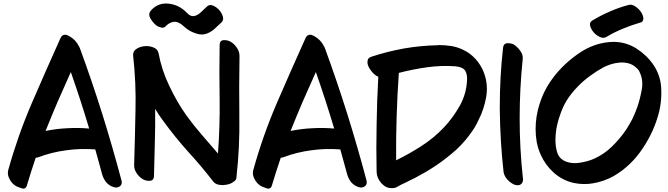

<svg xmlns="http://www.w3.org/2000/svg" viewBox="-20 -1028 3843 1105"><path d="M242.2 -274.4Q276.4 -359.4 312.5 -444.3Q349.6 -529.3 387.7 -613.3Q416 -532.2 442.4 -451.2Q468.8 -370.1 493.2 -288.1Q429.7 -293.9 367.2 -290Q303.7 -287.1 242.2 -274.4ZM678.7 8.8Q627.9 -182.6 568.4 -373Q508.8 -562.5 440.4 -749Q438.5 -752 437.5 -755.9Q435.5 -758.8 433.6 -762.7Q417 -797.9 379.9 -819.3Q365.2 -828.1 354.5 -828.1Q336.9 -828.1 328.1 -808.6Q244.1 -622.1 163.1 -434.6Q82 -246.1 27.3 -48.8Q25.4 -41 25.4 -32.2Q25.4 -16.6 33.2 -1Q43.9 22.5 63.5 37.1Q74.2 45.9 101.6 54.7Q108.4 57.6 114.3 57.6Q129.9 57.6 134.8 39.1Q146.5 -1 159.2 -40Q171.9 -80.1 185.5 -120.1Q188.5 -120.1 191.4 -121.1Q195.3 -121.1 198.2 -122.1Q277.3 -152.3 361.3 -163.1Q444.3 -174.8 528.3 -168Q538.1 -132.8 547.9 -97.7Q557.6 -61.5 567.4 -26.4Q574.2 -1 590.8 20.5Q608.4 41 633.8 48.8Q654.3 55.7 669.9 43.9Q680.7 36.1 680.7 21.5Q680.7 15.6 678.7 8.8Z M932.6 -876Q947.3 -892.6 967.8 -899.4Q989.3 -907.2 1009.8 -896.5Q1025.4 -888.7 1037.1 -877Q1049.8 -865.2 1064.5 -855.5Q1085.9 -841.8 1113.3 -834Q1139.6 -825.2 1165 -833Q1190.4 -840.8 1212.9 -860.4Q1235.4 -880.9 1253.9 -898.4Q1269.5 -912.1 1261.7 -935.5Q1253.9 -959 1235.4 -976.6Q1219.7 -991.2 1202.1 -997.1Q1184.6 -1002.9 1171.9 -991.2Q1158.2 -978.5 1137.7 -959Q1117.2 -938.5 1095.7 -935.5Q1077.1 -932.6 1058.6 -951.2Q1041 -969.7 1027.3 -978.5Q986.3 -1006.8 935.5 -1007.8Q884.8 -1007.8 849.6 -968.8Q829.1 -946.3 848.6 -917Q867.2 -888.7 886.7 -877Q896.5 -872.1 910.2 -869.1Q922.9 -866.2 932.6 -876ZM1358.4 -706.1Q1358.4 -731.4 1342.8 -753.9Q1327.1 -777.3 1304.7 -789.1Q1289.1 -797.9 1266.6 -796.9Q1244.1 -794.9 1244.1 -768.6Q1241.2 -613.3 1244.1 -457Q1246.1 -300.8 1234.4 -144.5Q1187.5 -198.2 1141.6 -252Q1095.7 -304.7 1053.7 -362.3Q997.1 -442.4 954.1 -534.2Q910.2 -625 892.6 -721.7Q886.7 -748 858.4 -756.8Q830.1 -766.6 801.8 -760.7Q778.3 -756.8 760.7 -743.2Q746.1 -731.4 746.1 -712.9Q746.1 -710.9 746.1 -709Q763.7 -552.7 759.8 -393.6Q756.8 -235.4 752 -78.1Q751 -52.7 767.6 -29.3Q783.2 -6.8 804.7 4.9Q821.3 13.7 842.8 12.7Q865.2 10.7 866.2 -14.6Q869.1 -111.3 871.1 -208Q874 -304.7 873 -401.4Q883.8 -383.8 894.5 -367.2Q906.2 -350.6 918 -334Q985.4 -241.2 1061.5 -156.2Q1138.7 -72.3 1208 17.6Q1223.6 37.1 1258.8 37.1Q1261.7 37.1 1264.6 37.1Q1304.7 35.2 1326.2 16.6Q1332 13.7 1335.9 7.8Q1340.8 2 1340.8 -7.8Q1360.4 -181.6 1357.4 -356.4Q1355.5 -531.2 1358.4 -706.1Z M1652.3 -274.4Q1686.5 -359.4 1722.7 -444.3Q1759.8 -529.3 1797.9 -613.3Q1826.2 -532.2 1852.5 -451.2Q1878.9 -370.1 1903.3 -288.1Q1839.8 -293.9 1777.3 -290Q1713.9 -287.1 1652.3 -274.4ZM2088.9 8.8Q2038.1 -182.6 1978.5 -373Q1918.9 -562.5 1850.6 -749Q1848.6 -752 1847.7 -755.9Q1845.7 -758.8 1843.8 -762.7Q1827.1 -797.9 1790 -819.3Q1775.4 -828.1 1764.6 -828.1Q1747.1 -828.1 1738.3 -808.6Q1654.3 -622.1 1573.2 -434.6Q1492.2 -246.1 1437.5 -48.8Q1435.5 -41 1435.5 -32.2Q1435.5 -16.6 1443.4 -1Q1454.1 22.5 1473.6 37.1Q1484.4 45.9 1511.7 54.7Q1518.6 57.6 1524.4 57.6Q1540 57.6 1544.9 39.1Q1556.6 -1 1569.3 -40Q1582 -80.1 1595.7 -120.1Q1598.6 -120.1 1601.6 -121.1Q1605.5 -121.1 1608.4 -122.1Q1687.5 -152.3 1771.5 -163.1Q1854.5 -174.8 1938.5 -168Q1948.2 -132.8 1958 -97.7Q1967.8 -61.5 1977.5 -26.4Q1984.4 -1 2001 20.5Q2018.6 41 2043.9 48.8Q2064.5 55.7 2080.1 43.9Q2090.8 36.1 2090.8 21.5Q2090.8 15.6 2088.9 8.8Z M2656.2 -623Q2663.1 -612.3 2666 -598.6Q2668.9 -585 2668 -571.3Q2666 -492.2 2627 -420.9Q2586.9 -349.6 2534.2 -293.9Q2476.6 -233.4 2405.3 -187.5Q2334 -141.6 2259.8 -105.5Q2258.8 -231.4 2262.7 -356.4Q2266.6 -482.4 2275.4 -608.4Q2353.5 -628.9 2436.5 -640.6Q2519.5 -652.3 2600.6 -646.5Q2609.4 -645.5 2619.1 -643.6Q2627.9 -641.6 2635.7 -638.7Q2641.6 -635.7 2647.5 -631.8Q2652.3 -627.9 2656.2 -623ZM2763.7 -613.3Q2747.1 -655.3 2715.8 -689.5Q2684.6 -723.6 2643.6 -742.2Q2609.4 -758.8 2572.3 -763.7Q2540 -768.6 2506.8 -768.6Q2502 -768.6 2498 -767.6Q2400.4 -765.6 2304.7 -749Q2208 -731.4 2116.2 -701.2Q2107.4 -698.2 2101.6 -692.4Q2096.7 -686.5 2095.7 -678.7Q2094.7 -674.8 2094.7 -669.9Q2094.7 -650.4 2111.3 -627Q2130.9 -597.7 2157.2 -585.9Q2149.4 -449.2 2147.5 -311.5Q2144.5 -174.8 2147.5 -38.1Q2148.4 -3.9 2174.8 26.4Q2201.2 55.7 2234.4 54.7Q2236.3 54.7 2238.3 54.7Q2255.9 54.7 2272.5 43.9Q2288.1 34.2 2304.7 27.3Q2320.3 20.5 2335.9 11.7Q2352.5 3.9 2368.2 -3.9Q2400.4 -21.5 2431.6 -39.1Q2462.9 -57.6 2493.2 -78.1Q2551.8 -118.2 2605.5 -166Q2658.2 -214.8 2699.2 -275.4Q2709 -289.1 2716.8 -303.7Q2725.6 -318.4 2732.4 -334Q2765.6 -397.5 2778.3 -470.7Q2782.2 -494.1 2782.2 -516.6Q2782.2 -566.4 2763.7 -613.3Z M2875 -752Q2856.4 -584 2856.4 -416Q2856.4 -405.3 2856.4 -395.5Q2858.4 -216.8 2877.9 -40Q2880.9 -15.6 2901.4 6.8Q2921.9 28.3 2944.3 36.1Q2953.1 38.1 2960 38.1Q2971.7 38.1 2980.5 30.3Q2990.2 20.5 2990.2 3.9Q2990.2 0 2989.3 -3.9Q2970.7 -174.8 2970.7 -346.7Q2970.7 -517.6 2988.3 -688.5Q2991.2 -712.9 2973.6 -736.3Q2956.1 -760.7 2935.5 -772.5Q2920.9 -779.3 2904.3 -779.3Q2900.4 -779.3 2897.5 -779.3Q2877 -776.4 2875 -752Z M3469.7 -815.4Q3515.6 -842.8 3563.5 -862.3Q3612.3 -882.8 3663.1 -897.5Q3671.9 -899.4 3675.8 -903.3Q3680.7 -908.2 3681.6 -914.1Q3685.5 -928.7 3674.8 -949.2Q3664.1 -969.7 3646.5 -983.4Q3635.7 -993.2 3623 -998Q3616.2 -1001 3608.4 -1001Q3604.5 -1001 3599.6 -1000Q3543 -985.4 3490.2 -961.9Q3437.5 -939.5 3387.7 -909.2Q3370.1 -898.4 3377 -877Q3383.8 -854.5 3402.3 -835.9Q3417 -821.3 3436.5 -813.5Q3455.1 -806.6 3469.7 -815.4ZM3663.1 -608.4Q3683.6 -564.5 3672.9 -508.8Q3662.1 -452.1 3647.5 -411.1Q3635.7 -377 3619.1 -342.8Q3601.6 -309.6 3582 -279.3Q3546.9 -228.5 3502 -184.6Q3457 -140.6 3400.4 -115.2Q3369.1 -100.6 3325.2 -92.8Q3280.3 -84 3244.1 -95.7Q3224.6 -101.6 3209 -115.2Q3194.3 -127.9 3186.5 -151.4Q3175.8 -187.5 3176.8 -227.5Q3177.7 -267.6 3185.5 -304.7Q3193.4 -341.8 3207 -377Q3219.7 -413.1 3239.3 -446.3Q3265.6 -489.3 3302.7 -527.3Q3338.9 -565.4 3380.9 -594.7Q3415 -620.1 3455.1 -641.6Q3496.1 -662.1 3538.1 -667Q3567.4 -670.9 3594.7 -664.1Q3623 -657.2 3643.6 -636.7Q3650.4 -630.9 3655.3 -624Q3660.2 -616.2 3663.1 -608.4ZM3740.2 -655.3Q3702.1 -710.9 3642.6 -749Q3583 -786.1 3513.7 -787.1Q3401.4 -786.1 3303.7 -715.8Q3206.1 -646.5 3145.5 -555.7Q3107.4 -500 3085 -428.7Q3062.5 -357.4 3062.5 -285.2Q3062.5 -246.1 3069.3 -208Q3077.1 -169.9 3092.8 -135.7Q3118.2 -79.1 3166 -35.2Q3213.9 7.8 3275.4 23.4Q3310.5 31.2 3344.7 31.2Q3371.1 31.2 3396.5 26.4Q3457 15.6 3511.7 -14.6Q3611.3 -72.3 3678.7 -173.8Q3746.1 -274.4 3773.4 -384.8Q3786.1 -438.5 3786.1 -493.2Q3786.1 -508.8 3785.2 -523.4Q3781.2 -594.7 3740.2 -655.3Z"/></svg>

Font: TroubleSide
Style: Comic
Weight: 400
Designer: Koroletov
Version: 1_5